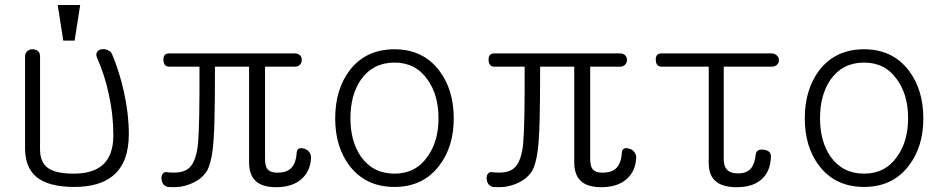

<svg xmlns="http://www.w3.org/2000/svg" viewBox="-20 -738 3831 775"><path d="M81.1 -139.6Q81.1 -64.5 125 -25.4Q173.8 16.6 280.3 16.6Q380.9 16.6 435.5 -28.3Q500 -81.1 500 -196.3Q500 -277.3 480.5 -366.2Q461.9 -449.2 432.6 -518.6Q427.7 -531.2 414.1 -536.1Q402.3 -541 390.6 -539.1Q377 -537.1 372.1 -528.3Q365.2 -518.6 372.1 -503.9Q403.3 -433.6 418.9 -358.4Q437.5 -277.3 437.5 -192.4Q437.5 -105.5 389.6 -68.4Q350.6 -37.1 276.4 -37.1Q206.1 -37.1 173.8 -59.6Q141.6 -83 141.6 -134.8V-511.7Q141.6 -525.4 131.8 -533.2Q123 -539.1 111.3 -539.1Q98.6 -539.1 89.8 -531.2Q81.1 -523.4 81.1 -509.8ZM303.7 -717.8H212.9L235.4 -574.2H281.2Z M1169.9 -522.5H663.1Q638.7 -522.5 639.6 -496.1Q640.6 -468.8 663.1 -468.8H785.2Q786.1 -232.4 779.3 -158.2Q772.5 -91.8 748 -64.5Q733.4 -48.8 710 -43.9Q687.5 -39.1 653.3 -43Q642.6 -44.9 636.7 -36.1Q630.9 -29.3 631.8 -16.6Q632.8 -3.9 638.7 4.9Q646.5 14.6 657.2 16.6Q686.5 18.6 709 15.6Q750 8.8 783.2 -13.7Q805.7 -30.3 817.4 -51.8Q830.1 -77.1 836.9 -123Q843.8 -168.9 845.7 -253.9Q847.7 -327.1 847.7 -468.8H985.4V-83Q985.4 -32.2 1011.7 -7.8Q1038.1 17.6 1094.7 17.6Q1159.2 17.6 1196.3 -14.6Q1232.4 -45.9 1235.4 -99.6Q1236.3 -114.3 1227.5 -125Q1219.7 -134.8 1208 -137.7Q1196.3 -141.6 1187.5 -138.7Q1178.7 -134.8 1177.7 -123Q1174.8 -77.1 1153.3 -57.6Q1134.8 -41 1099.6 -41Q1070.3 -41 1058.6 -56.6Q1049.8 -69.3 1049.8 -97.7V-468.8H1169.9Q1183.6 -468.8 1191.4 -477.5Q1198.2 -485.4 1198.2 -496.1Q1198.2 -506.8 1191.4 -514.6Q1182.6 -522.5 1169.9 -522.5Z M1572.3 -539.1Q1456.1 -539.1 1390.6 -453.1Q1333 -376 1333 -259.8Q1333 -145.5 1390.6 -69.3Q1456.1 16.6 1572.3 16.6Q1687.5 16.6 1752.9 -69.3Q1811.5 -145.5 1811.5 -259.8Q1811.5 -376 1752.9 -453.1Q1687.5 -539.1 1572.3 -539.1ZM1572.3 -485.4Q1658.2 -485.4 1706.1 -416Q1750 -354.5 1750 -260.7Q1750 -168 1706.1 -106.4Q1658.2 -37.1 1572.3 -37.1Q1485.4 -37.1 1436.5 -106.4Q1394.5 -168 1394.5 -260.7Q1394.5 -354.5 1436.5 -416Q1485.4 -485.4 1572.3 -485.4Z M2482.4 -522.5H1975.6Q1951.2 -522.5 1952.1 -496.1Q1953.1 -468.8 1975.6 -468.8H2097.7Q2098.6 -232.4 2091.8 -158.2Q2085 -91.8 2060.5 -64.5Q2045.9 -48.8 2022.5 -43.9Q2000 -39.1 1965.8 -43Q1955.1 -44.9 1949.2 -36.1Q1943.4 -29.3 1944.3 -16.6Q1945.3 -3.9 1951.2 4.9Q1959 14.6 1969.7 16.6Q1999 18.6 2021.5 15.6Q2062.5 8.8 2095.7 -13.7Q2118.2 -30.3 2129.9 -51.8Q2142.6 -77.1 2149.4 -123Q2156.2 -168.9 2158.2 -253.9Q2160.2 -327.1 2160.2 -468.8H2297.9V-83Q2297.9 -32.2 2324.2 -7.8Q2350.6 17.6 2407.2 17.6Q2471.7 17.6 2508.8 -14.6Q2544.9 -45.9 2547.9 -99.6Q2548.8 -114.3 2540 -125Q2532.2 -134.8 2520.5 -137.7Q2508.8 -141.6 2500 -138.7Q2491.2 -134.8 2490.2 -123Q2487.3 -77.1 2465.8 -57.6Q2447.3 -41 2412.1 -41Q2382.8 -41 2371.1 -56.6Q2362.3 -69.3 2362.3 -97.7V-468.8H2482.4Q2496.1 -468.8 2503.9 -477.5Q2510.7 -485.4 2510.7 -496.1Q2510.7 -506.8 2503.9 -514.6Q2495.1 -522.5 2482.4 -522.5Z M3093.8 -522.5H2650.4Q2626 -522.5 2627 -496.1Q2627.9 -468.8 2650.4 -468.8H2840.8V-80.1Q2840.8 -35.2 2863.3 -11.7Q2890.6 17.6 2953.1 17.6Q3015.6 17.6 3049.8 -10.7Q3088.9 -41 3091.8 -103.5Q3093.8 -129.9 3062.5 -133.8Q3032.2 -137.7 3030.3 -112.3Q3026.4 -76.2 3010.7 -57.6Q2993.2 -38.1 2960 -38.1Q2926.8 -38.1 2913.1 -54.7Q2901.4 -68.4 2901.4 -94.7V-468.8H3093.8Q3109.4 -468.8 3117.2 -477.5Q3125 -485.4 3124 -496.1Q3124 -506.8 3115.2 -514.6Q3106.4 -522.5 3093.8 -522.5Z M3467.8 -539.1Q3351.6 -539.1 3286.1 -453.1Q3228.5 -376 3228.5 -259.8Q3228.5 -145.5 3286.1 -69.3Q3351.6 16.6 3467.8 16.6Q3583 16.6 3648.4 -69.3Q3707 -145.5 3707 -259.8Q3707 -376 3648.4 -453.1Q3583 -539.1 3467.8 -539.1ZM3467.8 -485.4Q3553.7 -485.4 3601.6 -416Q3645.5 -354.5 3645.5 -260.7Q3645.5 -168 3601.6 -106.4Q3553.7 -37.1 3467.8 -37.1Q3380.9 -37.1 3332 -106.4Q3290 -168 3290 -260.7Q3290 -354.5 3332 -416Q3380.9 -485.4 3467.8 -485.4Z"/></svg>

Font: Gulim
Style: Regular
Weight: 400
Version: Version 2.21